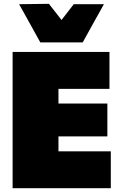

<svg xmlns="http://www.w3.org/2000/svg" viewBox="-20 -985 640 1005"><path d="M46 0Q46 -55.5 46 -108.2Q46 -161 46 -229V-474Q46 -545.5 46 -600.5Q46 -655.5 46 -713H553V-520Q511 -520 463.2 -520Q415.5 -520 351 -520H194L286 -673Q286 -615.5 286 -560.5Q286 -505.5 286 -434V-269Q286 -201 286 -148.2Q286 -95.5 286 -40L210 -193H367Q420.5 -193 468.2 -193Q516 -193 560 -193V0ZM229 -271V-443H351Q412.5 -443 456.8 -443Q501 -443 542 -443V-271Q498.5 -271 454.5 -271Q410.5 -271 351 -271ZM191 -763Q163 -814 135 -864.2Q107 -914.5 80 -963L236 -965Q258.5 -936 281.8 -906.5Q305 -877 328 -847H276Q299 -876.5 321.8 -905.8Q344.5 -935 366 -963H524Q496.5 -914.5 468.8 -864.2Q441 -814 413 -763Z"/></svg>

Font: Commissioner Thin Black
Style: Regular
Weight: 900
Version: Version 1.000